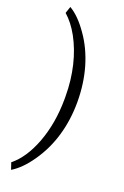

<svg xmlns="http://www.w3.org/2000/svg" viewBox="-188 -847 724 1119"><g transform="rotate(20 174.0 -287.0)"><path d="M269.5 -283.7C269.5 -359.4 259.8 -430.7 240.7 -497.1C221.2 -563.5 193.4 -624 154.3 -678.7C117.7 -731 81.1 -768.1 41.5 -791.5L27.3 -749.5C58.1 -722.7 85.9 -687.5 111.3 -641.6C162.6 -547.4 193.4 -427.7 193.4 -289.6V-273.9C192.9 -174.3 177.2 -84 146.5 -2C116.2 77.6 76.7 137.2 27.3 176.8L41.5 218.8C81.1 194.8 118.7 157.2 154.8 105C193.4 49.3 222.2 -11.2 241.2 -77.1C260.3 -143.1 269.5 -211.9 269.5 -283.7Z"/></g></svg>

Font: Shabnam Light
Style: Regular
Weight: 300
Foundry: DejaVu fonts team - Redesigned by Saber Rastikerdar - Based on Vazir font
Version: Version 5.0.1